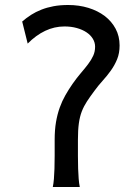

<svg xmlns="http://www.w3.org/2000/svg" viewBox="-20 -745 555 765"><path d="M68.4 -659.2Q85 -673.8 103.8 -685.8Q122.6 -697.8 144.8 -706.5Q167 -715.3 193.4 -720.2Q219.7 -725.1 251.5 -725.1Q294.9 -725.1 332.3 -713.6Q369.6 -702.1 397.2 -681.2Q424.8 -660.2 440.7 -630.4Q456.5 -600.6 456.5 -564Q456.5 -533.2 446.8 -509.3Q437 -485.4 422.1 -464.4Q407.2 -443.4 389.6 -424.1Q372.1 -404.8 356.4 -383.3Q338.9 -359.9 326.4 -340.8Q314 -321.8 305.9 -301Q297.9 -280.3 294.2 -253.7Q290.5 -227.1 290.5 -188V-123.5Q290.5 -95.2 291.3 -72.5Q292 -49.8 293.5 -32.2Q294.9 -14.6 297.9 0H190.4Q193.4 -14.6 194.8 -32.2Q196.3 -49.8 197 -72.5Q197.8 -95.2 197.8 -123.5V-188Q197.8 -227.1 203.1 -258.5Q208.5 -290 218 -316.4Q227.5 -342.8 240.5 -365.5Q253.4 -388.2 268.6 -410.2Q286.1 -435.1 302.2 -453.9Q318.4 -472.7 331.1 -489.5Q343.8 -506.3 351.3 -522.7Q358.9 -539.1 358.9 -559.1Q358.9 -575.7 349.9 -590.6Q340.8 -605.5 324.7 -616.2Q308.6 -627 286.1 -633.3Q263.7 -639.6 236.8 -639.6Q196.8 -639.6 159.9 -622.1Q123 -604.5 90.3 -571.3Z"/></svg>

Font: Andika
Style: Regular
Weight: 400
Designer: Victor Gaultney, Annie Olsen, Julie Remington, Don Collingsworth, Eric Hays
Foundry: SIL International
Version: Version 1.001